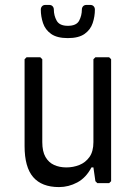

<svg xmlns="http://www.w3.org/2000/svg" viewBox="-20 -745 552 781"><path d="M424 -512 432 -504V-8L424 0H376L368 -8L360 -64H352Q330 -22 294.5 -3Q259 16 220 16Q150 16 115 -24.5Q80 -65 80 -151V-504L88 -512H144L152 -504V-167Q152 -129 165 -106.5Q178 -84 200 -74Q222 -64 250 -64Q278 -64 303 -74Q328 -84 344 -106.5Q360 -129 360 -167V-504L368 -512ZM256 -590Q212 -590 188 -607Q164 -624 155 -651Q146 -678 146 -706Q146 -714 151 -719.5Q156 -725 165 -725H180Q189 -725 194 -719.5Q199 -714 199 -706Q199 -682 210.5 -661Q222 -640 256 -640Q291 -640 302 -661Q313 -682 313 -706Q313 -714 318 -719.5Q323 -725 332 -725H347Q356 -725 361 -719.5Q366 -714 366 -706Q366 -678 357 -651Q348 -624 324 -607Q300 -590 256 -590Z"/></svg>

Font: Hasubi Mono
Style: Regular
Weight: 400
Designer: Eli Heuer
Foundry: Eli Heuer
Version: Version 1.000